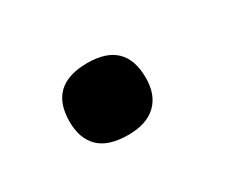

<svg xmlns="http://www.w3.org/2000/svg" viewBox="-43 -423 385 328"><g transform="rotate(-30 150.0 -259.0)"><path d="M63.8 -257.8Q63.8 -329.8 140 -329.8Q214.2 -329.8 214.2 -257.8Q214.2 -224.8 195.2 -206.5Q176.2 -188.2 140 -188.2Q100.8 -188.2 82.2 -206.5Q63.8 -224.8 63.8 -257.8Z"/></g></svg>

Font: Haskoy
Style: Regular
Weight: 400
Designer: Ertekin Erdin
Foundry: Ertekin Erdin
Version: Version 1.500